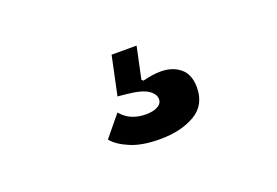

<svg xmlns="http://www.w3.org/2000/svg" viewBox="-49 -151 698 484"><g transform="rotate(-20 300.0 91.0)"><path d="M190 168 236 112Q260 141 302 141Q322 141 334 134.5Q346 128 346 116Q346 102 329.5 91Q313 80 271 76L250 74L272 -30H339L321 55L325 59Q353 52 373 52Q405 52 425.5 69Q446 86 446 121Q446 168 408.5 190Q371 212 314 212Q267 212 236 199Q205 186 190 168Z"/></g></svg>

Font: iA Writer Mono V
Style: Regular
Weight: 400
Designer: Mike Abbink, Paul van der Laan, Pieter van Rosmalen
Foundry: Bold Monday
Version: Version 2.000